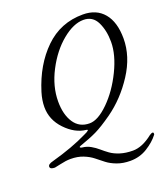

<svg xmlns="http://www.w3.org/2000/svg" viewBox="-180 -777 1017 1163"><g transform="rotate(-20 328.5 -196.0)"><path d="M270 2Q200 -6 140 -69Q80 -132 80 -214Q80 -258 95 -307Q144 -465 245 -563.5Q346 -662 490 -662Q577 -662 625 -604.5Q673 -547 673 -441Q673 -326 601 -215Q529 -104 428 -32Q360 16 316.5 37Q273 58 206 81Q193 86 202 91Q205 93 213 94Q241 97 265.5 111Q290 125 310 142.5Q330 160 353.5 177Q377 194 413 205.5Q449 217 495 217Q555 217 622 164Q634 155 644 155Q648 155 649 162Q650 169 647 171Q619 208 569.5 239Q520 270 459 270Q412 270 374.5 256Q337 242 312 222.5Q287 203 262 183Q237 163 201.5 149Q166 135 121 135Q91 135 53 144L15 152Q-16 152 -16 135Q-16 119 17 111Q154 73 249 26Q297 5 270 2ZM482 -630Q418 -630 345 -570Q272 -510 221 -412Q170 -314 170 -217Q170 -133 204.5 -80.5Q239 -28 305 -28Q359 -28 428 -96Q497 -164 546 -264.5Q595 -365 595 -448Q595 -521 568.5 -575.5Q542 -630 482 -630Z"/></g></svg>

Font: EB Garamond 12
Style: Italic
Weight: 400
Italic angle: -17°
Version: Version 0.016; ttfautohint (v1.8.4)